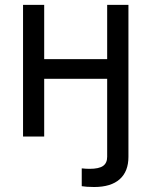

<svg xmlns="http://www.w3.org/2000/svg" viewBox="-20 -561 622 789"><path d="M366.7 207.5Q350.6 207.5 337.2 206.5Q323.7 205.6 315.9 204.1V130.9Q323.2 131.8 332.5 132.3Q341.8 132.8 348.1 132.8Q386.7 132.8 403.6 120.8Q420.4 108.9 420.4 83.5V0H507.8V83.5Q507.8 143.6 471.9 175.5Q436 207.5 366.7 207.5ZM440.4 -317.9V-237.3H140.6V-317.9ZM161.6 -541V0H74.7V-541ZM507.8 -541V0H420.4V-541Z"/></svg>

Font: Inter 17pt
Style: Regular
Weight: 400
Version: Version 4.001;git-66647c0bb